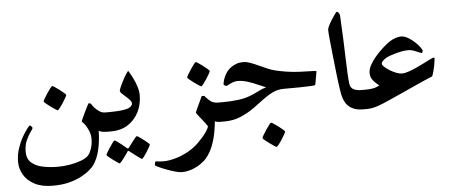

<svg xmlns="http://www.w3.org/2000/svg" viewBox="-61 -840 3129 1330"><g transform="rotate(-5 1503.5 -174.5)"><path d="M720.2 -67.4Q720.2 -57.6 718 -41.5Q715.8 -25.4 708.3 -12.7Q700.7 0 684.1 0H659.2Q649.9 0 631.8 -2.4Q613.8 -4.9 605 -12.7Q604.5 53.7 590.6 116.2Q576.7 178.7 546.9 221.7Q539.1 233.4 517.3 252.9Q495.6 272.5 459.7 292.5Q423.8 312.5 373 326.2Q322.3 339.8 255.9 339.8Q179.7 339.8 129.4 313.2Q79.1 286.6 54.4 244.1Q29.8 201.7 29.8 154.8Q29.8 106.4 44.4 62.3Q59.1 18.1 78.6 -16.1Q98.1 -50.3 113.8 -70.1Q129.4 -89.8 131.3 -89.8Q136.7 -89.8 143.6 -82.8Q150.4 -75.7 150.4 -70.8Q150.4 -66.4 135 -45.7Q119.6 -24.9 104 9.3Q88.4 43.5 88.4 88.9Q88.4 137.2 117.2 163.8Q146 190.4 194.8 201.2Q243.7 211.9 303.7 211.9Q342.8 211.9 385 204.8Q427.2 197.8 462.2 184.8Q497.1 171.9 514.2 154.8Q529.3 139.2 540 107.7Q550.8 76.2 550.8 39.1Q550.8 8.8 538.3 -19.5Q525.9 -47.9 514.6 -62.5Q509.3 -69.8 501.7 -77.1Q494.1 -84.5 494.1 -86.4Q494.1 -89.4 502.4 -108.2Q510.7 -127 522 -150.1Q533.2 -173.3 542.2 -190.7Q551.3 -208 552.7 -208Q556.6 -208 562.7 -205.8Q568.8 -203.6 571.8 -197.3Q575.7 -189.5 588.9 -174.3Q602.1 -159.2 620.8 -146.7Q639.6 -134.3 659.2 -134.3H684.1Q700.7 -134.3 708.3 -121.8Q715.8 -109.4 718 -93.5Q720.2 -77.6 720.2 -67.4ZM402.8 -278.3Q402.8 -274.9 394 -259Q385.3 -243.2 373 -224.4Q360.8 -205.6 349.6 -191.7Q338.4 -177.7 334 -177.7Q332 -177.7 317.9 -187Q303.7 -196.3 286.4 -209Q269 -221.7 255.9 -232.7Q242.7 -243.7 242.7 -247.1Q242.7 -251.5 252 -267.3Q261.2 -283.2 273.7 -302Q286.1 -320.8 296.9 -334.7Q307.6 -348.6 311 -348.6Q314.9 -348.6 329.3 -339.1Q343.8 -329.6 360.8 -316.7Q377.9 -303.7 390.4 -292.7Q402.8 -281.7 402.8 -278.3Z M909.7 -232.4Q909.7 -169.4 883.5 -116.7Q857.4 -64 808.6 -32Q759.8 0 690.9 0H664.6Q650.4 0 641.4 -14.2Q632.3 -28.3 632.3 -68.4Q632.3 -107.9 643.1 -121.1Q653.8 -134.3 664.6 -134.3H690.9Q711.4 -134.3 739.3 -135.7Q767.1 -137.2 792 -141.1Q816.9 -145 828.1 -151.4Q840.8 -158.2 845.9 -166.3Q851.1 -174.3 851.1 -179.7Q851.1 -192.4 839.6 -205.3Q828.1 -218.3 813 -231Q797.9 -243.7 786.4 -254.9Q774.9 -266.1 774.9 -275.4Q774.9 -280.8 785.6 -305.4Q796.4 -330.1 812.5 -359.4Q828.6 -388.7 844.2 -408.2Q858.9 -385.7 874 -355.7Q889.2 -325.7 899.4 -293.5Q909.7 -261.2 909.7 -232.4ZM949.7 114.3Q949.7 117.7 941.4 132.6Q933.1 147.5 921.9 165Q910.6 182.6 900.6 195.6Q890.6 208.5 887.2 208.5Q884.8 208.5 872.3 199.7Q859.9 190.9 844.2 179.2Q828.6 167.5 816.9 158.4Q805.2 149.4 804.2 148.4Q799.3 144.5 796.4 144.5Q793.9 144.5 790.5 150.4Q790 151.4 782.2 162.8Q774.4 174.3 763.4 189Q752.4 203.6 743.2 214.8Q733.9 226.1 730 226.1Q728 226.1 714.6 217Q701.2 208 684.8 195.8Q668.5 183.6 656.2 173.3Q644 163.1 644 160.2Q644 156.7 652.8 141.6Q661.6 126.5 673.3 108.6Q685.1 90.8 695.1 77.6Q705.1 64.5 707.5 64.5Q711.9 64.5 724.6 73.2Q737.3 82 751.7 93.5Q766.1 105 776.9 114.3Q787.6 123.5 788.6 124Q793.9 128.4 795.9 128.4Q799.3 128.4 804.2 121.6Q805.2 120.6 813.5 109.4Q821.8 98.1 832.5 84Q843.3 69.8 852.5 59.1Q861.8 48.3 864.3 48.3Q868.2 48.3 881.6 57.4Q895 66.4 910.9 78.6Q926.8 90.8 938.2 101.1Q949.7 111.3 949.7 114.3Z M1506.8 -67.4Q1506.8 -57.6 1504.6 -41.5Q1502.4 -25.4 1494.9 -12.7Q1487.3 0 1470.7 0H1446.3Q1441.4 0 1430.9 -1.5Q1420.4 -2.9 1412.6 -7.3Q1409.2 29.3 1400.9 73.5Q1392.6 117.7 1375.7 161.6Q1358.9 205.6 1329.1 242.2Q1312.5 262.2 1284.9 281Q1257.3 299.8 1223.4 311.8Q1189.5 323.7 1154.3 323.7Q1135.7 323.7 1105.5 314.9Q1075.2 306.2 1044.4 294.4Q1013.7 282.7 992.7 272.5Q971.7 262.2 971.7 259.3Q971.7 255.4 974.4 244.4Q977.1 233.4 980 233.4Q981.9 233.4 994.9 235.6Q1007.8 237.8 1034.7 237.8Q1070.3 237.8 1114.5 225.8Q1158.7 213.9 1203.1 189.9Q1247.6 166 1282.7 131.3Q1325.2 88.4 1343.3 60.3Q1361.3 32.2 1361.3 24.4Q1361.3 20 1350.1 5.1Q1338.9 -9.8 1324 -28.1Q1309.1 -46.4 1297.9 -61Q1286.6 -75.7 1286.6 -79.1Q1286.6 -80.6 1293.7 -96.2Q1300.8 -111.8 1310.3 -132.1Q1319.8 -152.3 1327.6 -168.9Q1335.4 -185.5 1336.9 -189H1354Q1366.2 -174.3 1388.4 -154.3Q1410.6 -134.3 1446.3 -134.3H1470.7Q1487.3 -134.3 1494.9 -121.8Q1502.4 -109.4 1504.6 -93.5Q1506.8 -77.6 1506.8 -67.4ZM1407.7 -356.9Q1407.7 -353.5 1398.9 -337.6Q1390.1 -321.8 1377.9 -303Q1365.7 -284.2 1354.5 -270.3Q1343.3 -256.3 1338.9 -256.3Q1336.9 -256.3 1322.8 -265.6Q1308.6 -274.9 1291.3 -287.6Q1273.9 -300.3 1260.7 -311.3Q1247.6 -322.3 1247.6 -325.7Q1247.6 -330.1 1256.8 -345.9Q1266.1 -361.8 1278.6 -380.6Q1291 -399.4 1301.8 -413.3Q1312.5 -427.2 1315.9 -427.2Q1319.8 -427.2 1334.2 -417.7Q1348.6 -408.2 1365.7 -395.3Q1382.8 -382.3 1395.3 -371.3Q1407.7 -360.4 1407.7 -356.9Z M2143.6 -292Q2143.6 -290 2141.4 -276.9Q2139.2 -263.7 2136.2 -246.8Q2133.3 -230 2130.6 -215.6Q2127.9 -201.2 2127 -197.3Q2126.5 -194.3 2096.7 -192.6Q2066.9 -190.9 2017.3 -190.2Q1967.8 -189.5 1907.2 -189.5Q1866.2 -189.5 1830.6 -172.4Q1794.9 -155.3 1761 -129.6Q1727.1 -104 1690.9 -77.6Q1647.9 -46.4 1595.5 -23.2Q1543 0 1479.5 0H1454.6Q1438 0 1430.2 -12.7Q1422.4 -25.4 1420.2 -41.5Q1418 -57.6 1418 -67.4Q1418 -77.6 1420.2 -93.5Q1422.4 -109.4 1430.2 -121.8Q1438 -134.3 1454.6 -134.3H1478Q1528.8 -134.3 1581.3 -140.1Q1633.8 -146 1679.2 -164.6Q1704.6 -174.8 1733.2 -189.7Q1761.7 -204.6 1786.6 -210.4Q1768.6 -217.3 1736.3 -231.9Q1704.1 -246.6 1666.3 -259Q1628.4 -271.5 1593.3 -271.5Q1575.2 -271.5 1557.6 -264.4Q1540 -257.3 1528.1 -250.5Q1516.1 -243.7 1514.6 -243.7Q1513.2 -243.7 1504.2 -247.8Q1495.1 -252 1495.1 -253.9Q1495.1 -279.8 1512.5 -315.7Q1529.8 -351.6 1558.6 -371.6Q1574.7 -382.8 1595 -390.6Q1615.2 -398.4 1645.5 -398.4Q1666 -398.4 1692.9 -388.7Q1719.7 -378.9 1749.3 -365.2Q1778.8 -351.6 1807.4 -339.4Q1835.9 -327.1 1858.9 -321.8Q1893.6 -313.5 1935.8 -306.6Q1978 -299.8 2029.3 -297.4Q2050.3 -296.9 2076.9 -296.1Q2103.5 -295.4 2123.5 -294.4Q2143.6 -293.5 2143.6 -292ZM1891.1 106.4Q1891.1 109.9 1882.3 125.7Q1873.5 141.6 1861.3 160.4Q1849.1 179.2 1837.9 193.1Q1826.7 207 1822.3 207Q1820.3 207 1806.2 197.8Q1792 188.5 1774.7 175.8Q1757.3 163.1 1744.1 152.1Q1731 141.1 1731 137.7Q1731 133.3 1740.2 117.4Q1749.5 101.6 1762 82.8Q1774.4 64 1785.2 50Q1795.9 36.1 1799.3 36.1Q1803.2 36.1 1817.6 45.7Q1832 55.2 1849.1 68.1Q1866.2 81.1 1878.7 92Q1891.1 103 1891.1 106.4Z M2496.6 -71.3Q2496.6 -31.7 2486.8 -15.9Q2477.1 0 2463.9 0H2440.9Q2382.3 0 2345.9 -30Q2309.6 -60.1 2297.9 -130.9Q2290 -177.2 2282 -245.1Q2273.9 -313 2265.6 -393.6Q2259.3 -456.1 2254.4 -502Q2249.5 -547.9 2249.5 -570.3Q2249.5 -580.1 2259.3 -599.4Q2269 -618.7 2282.2 -639.4Q2295.4 -660.2 2306.2 -674.8Q2316.9 -689.5 2319.3 -689.5Q2325.2 -689.5 2332.3 -680.7Q2339.4 -671.9 2340.3 -659.2Q2350.1 -473.1 2353 -356.4Q2356 -239.7 2362.8 -185.5Q2366.7 -155.8 2388.9 -145Q2411.1 -134.3 2440.9 -134.3H2463.9Q2478.5 -134.3 2487.5 -121.6Q2496.6 -108.9 2496.6 -71.3Z M2966.3 -309.1Q2966.3 -307.1 2964.8 -292.5Q2963.4 -277.8 2960 -262.2Q2959 -255.9 2954.8 -237.5Q2950.7 -219.2 2945.6 -202.6Q2940.4 -186 2935.1 -184.1Q2917 -177.2 2887.7 -164.3Q2858.4 -151.4 2824.7 -136.2Q2791 -121.1 2758.5 -106.2Q2726.1 -91.3 2702.1 -80.6Q2663.6 -64 2622.8 -45.2Q2582 -26.4 2543 -13.2Q2503.9 0 2468.8 0H2445.3Q2428.7 0 2420.9 -12.7Q2413.1 -25.4 2410.9 -41.5Q2408.7 -57.6 2408.7 -67.4Q2408.7 -77.6 2410.9 -93.5Q2413.1 -109.4 2420.9 -121.8Q2428.7 -134.3 2445.3 -134.3H2468.8Q2494.1 -134.3 2518.8 -137.9Q2543.5 -141.6 2569.3 -154.8Q2558.1 -164.6 2543.9 -176.8Q2529.8 -189 2519.5 -206.5Q2509.3 -224.1 2509.3 -248.5Q2509.3 -272.9 2524.9 -301.5Q2540.5 -330.1 2564.7 -358.4Q2588.9 -386.7 2615.2 -410.6Q2641.6 -434.6 2663.1 -449.7Q2686 -465.3 2708.5 -472.7Q2731 -480 2747.6 -480Q2770.5 -480 2795.2 -465.8Q2819.8 -451.7 2841.3 -431.6Q2862.8 -411.6 2876 -393.6Q2889.2 -375.5 2889.2 -367.7Q2889.2 -364.3 2886 -358.6Q2882.8 -353 2879.9 -353Q2877.4 -353 2862.3 -360.1Q2847.2 -367.2 2827.1 -374.3Q2807.1 -381.3 2790 -381.3Q2762.7 -381.3 2730.5 -374Q2698.2 -366.7 2669.4 -356.9Q2637.2 -346.2 2618.2 -331.1Q2599.1 -315.9 2599.1 -303.7Q2599.1 -294.9 2612.8 -281.7Q2626.5 -268.6 2647.7 -255.4Q2668.9 -242.2 2691.9 -233.2Q2714.8 -224.1 2732.9 -224.1Q2752.9 -224.1 2780 -233.4Q2807.1 -242.7 2836.4 -256.1Q2865.7 -269.5 2892.1 -283Q2918.5 -296.4 2937.3 -305.7Q2956.1 -314.9 2961.9 -314.9Q2966.3 -314.9 2966.3 -309.1Z"/></g></svg>

Font: Scheherazade New
Style: Bold
Weight: 700
Designer: SIL International
Foundry: SIL International
Version: Version 4.000